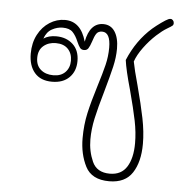

<svg xmlns="http://www.w3.org/2000/svg" viewBox="-48 -685 722 732"><g transform="rotate(5 313.0 -318.5)"><path d="M589 -622Q589 -615 585 -612Q582 -609 565 -599Q548 -589 526 -569Q501 -546 480 -517.5Q459 -489 450 -463Q456 -431 472 -374Q491 -303 501.5 -251Q512 -199 512 -153Q512 -84 484.5 -42Q457 0 396 0Q329 0 305 -47Q281 -94 281 -155Q281 -206 291 -251Q301 -296 320 -357Q336 -408 344 -441Q352 -474 352 -507Q352 -566 320 -566Q305 -566 298 -555.5Q291 -545 285 -525Q279 -507 273.5 -498.5Q268 -490 257 -490Q247 -490 241.5 -497Q236 -504 229 -520Q220 -542 207.5 -555Q195 -568 169 -568Q148 -568 128 -557Q108 -546 99 -520Q118 -533 147 -533Q186 -533 211 -510Q236 -487 236 -446Q236 -407 212 -383Q188 -359 146 -359Q102 -359 79 -386Q56 -413 56 -459Q56 -500 72.5 -531.5Q89 -563 116.5 -580.5Q144 -598 175 -598Q236 -598 257 -522Q264 -559 280.5 -577Q297 -595 322 -595Q351 -595 366.5 -571Q382 -547 382 -506Q382 -473 373.5 -436.5Q365 -400 348 -340Q329 -275 320 -233.5Q311 -192 311 -153Q311 -108 328.5 -68.5Q346 -29 396 -29Q440 -29 461 -62.5Q482 -96 482 -153Q482 -194 473 -238.5Q464 -283 445 -354Q424 -428 419 -466Q451 -543 509 -594Q523 -606 540.5 -618.5Q558 -631 567 -635Q571 -637 576 -637Q581 -637 585 -632.5Q589 -628 589 -622ZM82 -445Q82 -416 100.5 -400Q119 -384 149 -384Q178 -384 194.5 -401Q211 -418 211 -445Q211 -473 194.5 -490Q178 -507 148 -507Q120 -507 101 -491Q82 -475 82 -445Z"/></g></svg>

Font: Mali ExtraLight
Style: Regular
Weight: 275
Version: Version 1.000; ttfautohint (v1.6)